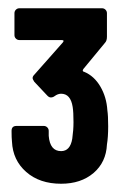

<svg xmlns="http://www.w3.org/2000/svg" viewBox="-20 -900 297 465"><path d="M9 -557Q8 -566 8 -583Q8 -595 20 -595H86Q91 -595 94.5 -591.5Q98 -588 98 -583V-571Q101 -534 128 -534Q150 -534 155 -564Q158 -585 158 -604Q158 -629 156 -641Q151 -673 128 -673Q120 -673 112 -667Q108 -664 103 -664Q99 -664 95 -668L63 -702Q59 -708 59 -711Q59 -715 63 -719L132 -797Q137 -803 129 -803H27Q22 -803 18.5 -806.5Q15 -810 15 -815V-868Q15 -873 18.5 -876.5Q22 -880 27 -880H227Q232 -880 235.5 -876.5Q239 -873 239 -868V-811Q239 -801 234 -796L182 -733Q178 -727 184 -726Q208 -716 223 -690.5Q238 -665 240 -633Q242 -620 242 -594Q242 -568 239 -550Q237 -507 206.5 -481Q176 -455 128 -455Q76 -455 43.5 -483.5Q11 -512 9 -557Z"/></svg>

Font: Barlow Condensed
Style: Bold
Weight: 700
Width: 3
Designer: Jeremy Tribby
Foundry: Tribby Type
Version: Version 1.500